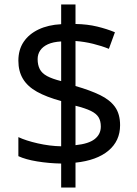

<svg xmlns="http://www.w3.org/2000/svg" viewBox="-20 -779 612 857"><path d="M253 -49Q198 -50 146 -58.5Q94 -67 62 -82V-167Q96 -151 149 -139Q202 -127 253 -126V-328Q187 -346 145 -369.5Q103 -393 82.5 -427Q62 -461 62 -508Q62 -557 85.5 -592Q109 -627 152 -647.5Q195 -668 253 -671V-759H317V-672Q370 -671 413.5 -660.5Q457 -650 493 -635L466 -561Q434 -574 395.5 -583.5Q357 -593 317 -596V-395Q383 -376 427 -354.5Q471 -333 493.5 -301.5Q516 -270 516 -220Q516 -150 464 -106.5Q412 -63 317 -53V58H253ZM317 -131Q376 -137 403 -158.5Q430 -180 430 -214Q430 -239 420 -255.5Q410 -272 385.5 -284Q361 -296 317 -307ZM253 -594Q217 -592 194 -581.5Q171 -571 159.5 -554Q148 -537 148 -515Q148 -489 157.5 -470.5Q167 -452 190 -439.5Q213 -427 253 -417Z"/></svg>

Font: malayalam115
Style: Regular
Weight: 400
Designer: Jelle Bosma - Monotype Design Team
Foundry: Monotype Imaging Inc.
Version: Version 2.103